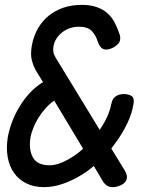

<svg xmlns="http://www.w3.org/2000/svg" viewBox="-20 -760 640 790"><path d="M218 -508 390 -226 402 -244Q430 -289 438 -332Q442 -354 456 -363.5Q470 -373 489 -373Q511 -373 522.5 -364Q534 -355 529 -331Q523 -293 504 -253Q485 -213 458 -176Q448 -162 438 -149L493 -59Q499 -49 501 -41Q503 -33 502 -26Q498 -8 479.5 1Q461 10 444 10Q431 10 421.5 4.5Q412 -1 404 -13L366 -77Q345 -59 323 -45Q284 -20 242.5 -5Q201 10 161 10Q119 10 87.5 -6Q56 -22 37 -49.5Q18 -77 11.5 -114.5Q5 -152 12 -195Q17 -224 29 -256.5Q41 -289 59.5 -320Q78 -351 103 -378Q127 -404 157 -422L127 -471Q116 -491 110.5 -514.5Q105 -538 111 -573Q118 -611 135.5 -642Q153 -673 180 -695Q207 -717 241.5 -728.5Q276 -740 317 -740Q352 -740 377.5 -731Q403 -722 421 -706.5Q439 -691 451 -668.5Q463 -646 472 -619Q474 -613 474.5 -607Q475 -601 474 -596Q473 -587 466.5 -580Q460 -573 451.5 -567.5Q443 -562 433.5 -559Q424 -556 416 -556Q405 -556 396.5 -564Q388 -572 381 -592Q374 -615 357.5 -632.5Q341 -650 305 -650Q285 -650 267.5 -644Q250 -638 236 -627Q222 -616 212.5 -601.5Q203 -587 200 -569Q197 -549 202.5 -536Q208 -523 218 -508ZM203 -346Q184 -333 168 -315Q151 -296 138 -275Q125 -254 117 -233.5Q109 -213 106 -198Q97 -146 115 -113Q133 -80 184 -80Q218 -80 259 -103Q292 -121 322 -148Z"/></svg>

Font: Maple Mono Normal NL
Style: Italic
Weight: 400
Italic angle: -10°
Monospace: yes
Designer: subframe7536
Version: Version 7.000